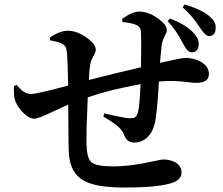

<svg xmlns="http://www.w3.org/2000/svg" viewBox="-20 -823 1002 862"><path d="M540 19Q413 19 358 -11Q294 -45 289 -137Q287 -173 287 -273Q286 -325 286 -353Q258 -341 216 -321Q151 -290 134 -290Q112 -290 87 -314Q63 -336 49 -368Q40 -392 43 -437L55 -442Q86 -401 119 -401Q145 -401 286 -439Q284 -547 281 -583Q279 -603 274.5 -612Q270 -621 259 -626Q247 -634 214 -640Q208 -641 205 -642L204 -655Q250 -685 284 -685Q326 -685 369 -654Q410 -625 410 -600Q410 -590 401 -574Q389 -554 385 -533Q381 -511 379 -464Q488 -492 613 -521Q615 -637 613 -681Q612 -705 584 -714Q564 -721 530 -724L528 -738Q574 -771 605 -771Q646 -771 688 -741Q729 -713 729 -687Q729 -678 720 -662Q708 -638 706 -620Q704 -605 701 -570Q699 -551 698 -541Q796 -563 812 -563Q852 -563 883 -545Q918 -524 918 -491Q918 -451 862 -451Q846 -451 816 -455Q759 -462 706 -458L694 -457Q694 -454 693 -449Q685 -307 674 -266Q665 -229 642 -207Q617 -183 582 -183Q549 -183 537 -218Q529 -240 502 -262Q486 -274 449 -297Q446 -299 444 -300L448 -314Q542 -292 562 -292Q579 -292 586 -296Q594 -302 600 -321Q607 -352 611 -445Q475 -421 374 -386Q367 -236 368.5 -174.5Q370 -113 390 -95Q412 -76 487 -76Q570 -76 678 -101Q706 -107 712 -107Q745 -107 769 -93Q795 -77 795 -49Q795 -11 739 2Q677 19 540 19ZM841 -588Q829 -589 820 -599Q813 -606 802 -627Q770 -689 733 -728L743 -740Q816 -712 849 -675Q874 -649 872 -623Q872 -606 863 -596.5Q854 -587 841 -588ZM917 -661Q904 -661 884 -690Q880 -696 877 -700Q841 -755 800 -790L809 -803Q888 -779 920 -750Q952 -724 948 -696Q948 -661 917 -661Z"/></svg>

Font: GenRyuMin TW B
Style: Regular
Weight: 700
Version: Version 1.501;PS 1;hotconv 16.6.51;makeotf.lib2.5.65220